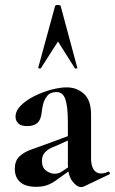

<svg xmlns="http://www.w3.org/2000/svg" viewBox="-20 -750 465 778"><path d="M319 6Q315 8 309 8Q291 8 273 -16Q255 -40 255 -85V-255Q255 -318 245 -347.5Q235 -377 209 -377Q184 -377 171.5 -361.5Q159 -346 154.5 -327Q150 -308 149 -295Q146 -264 131 -251.5Q116 -239 91 -239Q65 -239 54 -250Q43 -261 43 -277Q43 -301 64.5 -322.5Q86 -344 119 -360.5Q152 -377 187.5 -386.5Q223 -396 250 -396Q291 -396 320 -370Q349 -344 349 -285V-108Q349 -79 359.5 -63Q370 -47 389 -47Q403 -47 418 -54Q422 -56 424.5 -50.5Q427 -45 422 -43ZM127 7Q83 7 61.5 -12.5Q40 -32 40 -65Q40 -98 58 -115.5Q76 -133 105 -143.5Q134 -154 165 -165L265 -202L269 -187L212 -161Q204 -158 189 -151.5Q174 -145 162 -132.5Q150 -120 150 -97Q150 -71 167 -58.5Q184 -46 201 -46Q209 -46 216.5 -48Q224 -50 234 -57L284 -91L285 -75L215 -25Q193 -8 173 -0.5Q153 7 127 7ZM293 -476Q295 -474 290 -472.5Q285 -471 283 -474L215 -582L146 -474Q145 -471 139.5 -472.5Q134 -474 135 -476L203 -725Q204 -730 214 -730Q224 -730 226 -725Z"/></svg>

Font: Cormorant Garamond Light
Style: Bold
Weight: 700
Version: Version 4.001